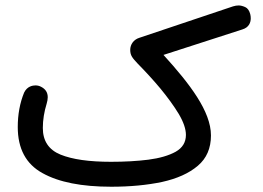

<svg xmlns="http://www.w3.org/2000/svg" viewBox="-20 -649 970 707"><path d="M45.4 -181.2C45.4 -101.6 75.7 -44.9 136.2 -11.7C196.3 22 280.8 38.6 389.6 38.6C458.5 38.6 521 32.7 576.7 21C631.8 8.8 675.8 -10.7 708.5 -38.6C740.7 -65.9 756.8 -103 756.8 -150.4C756.8 -238.8 679.2 -339.8 582 -446.8L872.1 -540.5C897 -547.9 903.3 -566.4 903.3 -581.5C903.3 -586.4 902.8 -591.8 901.4 -597.2C897.9 -610.4 891.6 -619.1 882.8 -623C873.5 -627 865.7 -628.9 858.9 -628.9C852.5 -628.9 845.2 -627.9 837.9 -625.5L493.2 -509.8C472.2 -503.4 459.5 -485.4 459.5 -465.3C459.5 -443.8 468.8 -434.6 486.3 -415.5C515.1 -386.2 543.5 -355.5 570.8 -322.8C597.7 -290 620.1 -259.3 638.2 -229.5C655.8 -199.7 664.6 -173.8 664.6 -152.3C664.6 -125 651.9 -104.5 627 -90.3C601.6 -76.2 567.9 -66.4 526.4 -61C484.4 -55.7 438.5 -53.2 388.7 -53.2C308.1 -53.2 246.6 -62 203.1 -79.6C159.7 -97.2 137.7 -129.9 137.7 -177.7C137.7 -207.5 142.6 -237.3 151.9 -267.6C154.3 -275.9 155.8 -283.7 155.8 -291C155.8 -308.6 147.5 -321.3 130.9 -329.6C124.5 -333 117.7 -334.5 110.8 -334.5C100.6 -334.5 80.1 -331.5 68.8 -308.1C53.2 -270 45.4 -227.5 45.4 -181.2Z"/></svg>

Font: Mikhak Medium
Style: Regular
Weight: 500
Designer: Amin Abedi
Version: Version 3.2